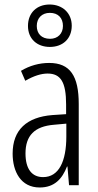

<svg xmlns="http://www.w3.org/2000/svg" viewBox="-20 -821 435 851"><path d="M201 -613C259 -613 298 -650 298 -707C298 -764 256 -801 200 -801C143 -801 104 -764 104 -706C104 -649 144 -613 201 -613ZM202 -649C163 -649 143 -673 143 -706C143 -740 165 -764 201 -764C238 -764 259 -741 259 -706C259 -672 236 -649 202 -649ZM198 -542C154 -542 111 -530 73 -507L92 -463C130 -485 163 -495 191 -495C249 -495 273 -457 273 -358V-315L212 -311C99 -302 36 -246 36 -140C36 -61 72 10 156 10C222 10 256 -29 277 -83H279L286 0H329V-360C329 -484 291 -542 198 -542ZM219 -268 274 -273V-216C274 -106 241 -36 171 -36C122 -36 93 -71 93 -141C93 -220 133 -261 219 -268Z"/></svg>

Font: Noto Sans Bengali ExtraCondensed Light
Style: Regular
Weight: 300
Width: 2
Designer: Joana Ranito - Universal Thirst; Jelle Bosma - Monotype Design Team
Foundry: Universal Thirst ehf.
Version: Version 3.000